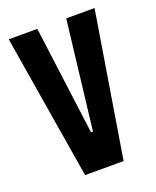

<svg xmlns="http://www.w3.org/2000/svg" viewBox="-104 -573 517 637"><g transform="rotate(-20 155.0 -255.0)"><path d="M87 0 3 -510H104L154 -127H161L206 -510H306L223 0Z"/></g></svg>

Font: Saira Ultra Condensed
Style: Bold
Weight: 700
Width: 1
Designer: Hector Gatti with collaboration of the Omnibus-Type team
Foundry: Omnibus-Type
Version: Version 1.001; ttfautohint (v1.8)